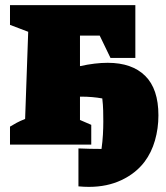

<svg xmlns="http://www.w3.org/2000/svg" viewBox="-20 -564 647 749"><path d="M19 0V-70Q32 -78 45 -85Q58 -92 78 -100L90 -440L19 -467V-544H508V-338H411L369 -425H292V-306Q351 -319 400 -319Q495 -319 546.5 -268Q598 -217 598 -114Q598 -63 584.5 -16Q571 31 544 67Q510 112 454 138.5Q398 165 327 165Q318 165 307 164.5Q296 164 286 163V15Q309 16 331.5 16.5Q354 17 376 17Q380 -12 381.5 -38.5Q383 -65 383 -90Q383 -109 382.5 -132Q382 -155 379 -180Q340 -187 297 -187Q294 -187 292 -187V-96L336 -77V0Z"/></svg>

Font: Piazzolla SC Black
Style: Regular
Weight: 900
Designer: Juan Pablo del Peral
Foundry: Huerta Tipografica
Version: Version 1.330